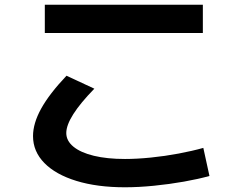

<svg xmlns="http://www.w3.org/2000/svg" viewBox="-20 -752 1040 814"><path d="M510 42Q392 42 304 15Q216 -12 168 -61Q120 -110 120 -175Q120 -229 154.5 -291.5Q189 -354 262 -431L380 -376Q261 -254 261 -188Q261 -155 291.5 -130Q322 -105 378 -91.5Q434 -78 510 -78Q560 -78 619.5 -84Q679 -90 737.5 -101Q796 -112 842 -125L868 -6Q822 7 760 18Q698 29 632.5 35.5Q567 42 510 42ZM170 -612V-732H840V-612Z"/></svg>

Font: M PLUS 1 Code
Style: Regular
Weight: 400
Designer: Coji Morishita
Foundry: UNDERFOREST DESIGN
Version: Version 1.005